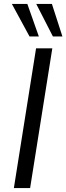

<svg xmlns="http://www.w3.org/2000/svg" viewBox="-20 -949 335 969"><path d="M50 0 162 -705H244L132 0ZM247 -765 163 -929H242L295 -765ZM129 -765 40 -929H118L176 -765Z"/></svg>

Font: Nunito Sans 10pt SemiCondensed
Style: Italic
Weight: 400
Width: 4
Italic angle: -9°
Designer: Vernon Adams
Foundry: Vernon Adams
Version: Version 3.101;gftools[0.9.27]